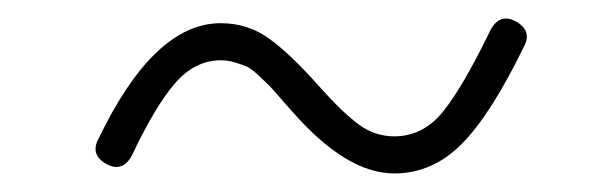

<svg xmlns="http://www.w3.org/2000/svg" viewBox="-20 -364 653 207"><path d="M405 -177Q353 -177 294 -245Q292 -247 282.5 -258Q273 -269 270.5 -271.5Q268 -274 259.5 -282Q251 -290 246.5 -292Q242 -294 234 -296.5Q226 -299 218 -299Q190 -299 168.5 -274Q147 -249 122 -196Q112 -178 95 -187Q77 -197 86 -214Q146 -339 218 -339Q247 -339 270 -322.5Q293 -306 324 -271Q349 -243 366.5 -230Q384 -217 405 -217Q436 -217 457.5 -243.5Q479 -270 509 -332Q519 -350 536 -341Q554 -331 545 -314Q509 -240 477.5 -208.5Q446 -177 405 -177Z"/></svg>

Font: Hoogli Light
Style: Regular
Weight: 300
Designer: Anand Singh Naorem
Foundry: Brand New Type
Version: Version 1.00 b007